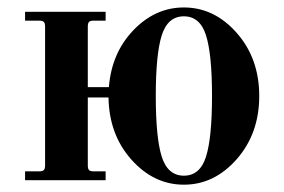

<svg xmlns="http://www.w3.org/2000/svg" viewBox="-20 -488 770 520"><path d="M478 -467.8Q560.5 -467.8 621.3 -398.7Q682.1 -329.6 682.1 -228Q682.1 -126.5 621.3 -57.1Q560.5 12.2 478 12.2Q396.5 12.2 335.9 -55.7Q275.4 -123.5 273.9 -224.1H217.8V-40Q217.8 -30.8 221.2 -27.3Q224.6 -23.9 233.9 -23.9H266.1V0H47.9V-23.9H85.9Q95.2 -23.9 98.6 -27.3Q102.1 -30.8 102.1 -40V-416Q102.1 -425.3 98.6 -428.7Q95.2 -432.1 85.9 -432.1H47.9V-456.1H266.1V-432.1H233.9Q224.6 -432.1 221.2 -428.7Q217.8 -425.3 217.8 -416V-252H274.9Q282.2 -344.7 341.3 -406.2Q400.4 -467.8 478 -467.8ZM537.8 -392.8Q521.5 -443.8 478 -443.8Q434.6 -443.8 418.2 -392.8Q401.9 -341.8 401.9 -228Q401.9 -114.3 418.2 -63.2Q434.6 -12.2 478 -12.2Q521.5 -12.2 537.8 -63.2Q554.2 -114.3 554.2 -228Q554.2 -341.8 537.8 -392.8Z"/></svg>

Font: Flanker Steampunk
Style: Bold
Weight: 700
Designer: Alexey Kryukov, Leonardo Di Lena
Foundry: Alexey Kryukov, Leonardo Di Lena
Version: 1.210